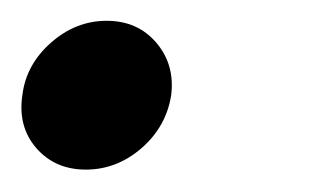

<svg xmlns="http://www.w3.org/2000/svg" viewBox="-43 -146 302 180"><path d="M37.5 13Q8.5 13 -9 -7.2Q-26.5 -27.5 -22 -57Q-18.5 -85.5 4.8 -106Q28 -126.5 57 -126.5Q86 -126.5 103.5 -106Q121 -85.5 117.5 -57Q113 -27.5 89.8 -7.2Q66.5 13 37.5 13Z"/></svg>

Font: Urbanist ExtraBold
Style: Italic
Weight: 800
Italic angle: -8°
Designer: Corey Hu
Foundry: Corey Hu
Version: Version 1.321; ttfautohint (v1.8.4.7-5d5b)